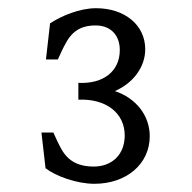

<svg xmlns="http://www.w3.org/2000/svg" viewBox="-20 -728 467 468"><path d="M171 -526V-485C239 -488 284 -452 284 -398C284 -352 254 -322 208 -322C176 -322 148 -332 130 -364C122 -378 117 -390 110 -405H81L91 -318C115 -299 167 -280 210 -280C288 -280 345 -328 345 -396C345 -447 311 -489 260 -506C304 -525 334 -564 334 -608C334 -667 284 -708 214 -708C174 -708 129 -689 102 -671L92 -583H121C128 -598 133 -610 141 -624C159 -657 184 -666 213 -666C249 -666 272 -643 272 -606C272 -555 233 -523 171 -526Z"/></svg>

Font: LT Superior Serif Medium
Style: Regular
Weight: 500
Designer: Daniel Lyons
Foundry: LyonsType
Version: Version 2.120;FEAKit 1.0